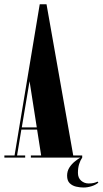

<svg xmlns="http://www.w3.org/2000/svg" viewBox="-28 -720 470 877"><path d="M-8 0V-10H38.5L153.5 -700.5H184.5L306.5 -10H347.5V0Q339 12 333.5 29.5Q328 47 328 69.5Q328 92.5 342.5 105.2Q357 118 377 118Q391.5 118 401.2 115.5Q411 113 417.5 109.5L421.5 114Q409.5 124.5 390.5 130.5Q371.5 136.5 353.5 136.5Q337 136.5 319.8 132.5Q302.5 128.5 290.5 117Q278.5 105.5 278.5 82.5Q278.5 61.5 289 45.2Q299.5 29 313.5 17.8Q327.5 6.5 338.5 0H113V-10H160L141.5 -128H69.5L50 -10H87V0ZM71.5 -138H140L107 -349Z"/></svg>

Font: Imbue 100pt ExtraBold
Style: Regular
Weight: 800
Designer: Tyler Finck
Foundry: Etcetera Type Company
Version: Version 1.102; ttfautohint (v1.8.3)